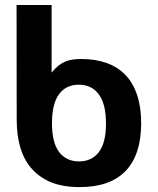

<svg xmlns="http://www.w3.org/2000/svg" viewBox="-20 -761 642 781"><path d="M304.2 0Q237.3 0 190.4 -18.6Q143.6 -37.1 111.3 -72.3Q79.1 -107.4 63.5 -158.2Q47.9 -209 47.9 -274.9L47.4 -740.7H189.9V-465.8Q204.1 -482.9 217.5 -493.7Q231 -504.4 245.4 -510.5Q259.8 -516.6 275.6 -518.8Q291.5 -521 310.5 -521Q368.7 -521 414.1 -504.6Q459.5 -488.3 490.5 -455.8Q521.5 -423.3 537.8 -374.3Q554.2 -325.2 554.2 -259.8Q554.2 -132.3 491.5 -66.2Q428.7 0 304.2 0ZM301.8 -104.5Q353 -104.5 382.1 -142.3Q411.1 -180.2 411.1 -258.8Q411.1 -338.4 381.8 -377.4Q352.5 -416.5 300.8 -416.5Q248 -416.5 219.7 -377.2Q191.4 -337.9 191.4 -259.8Q191.4 -180.7 220.5 -142.6Q249.5 -104.5 301.8 -104.5Z"/></svg>

Font: Hack
Style: Bold
Weight: 700
Monospace: yes
Designer: Christopher Simpkins
Foundry: Christopher Simpkins
Version: Version 2.017